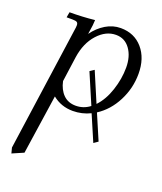

<svg xmlns="http://www.w3.org/2000/svg" viewBox="-139 -542 787 934"><g transform="rotate(20 254.0 -74.5)"><path d="M24.9 274.9 115.2 -363.8Q118.2 -380.9 118.2 -391.1Q118.2 -402.8 111.8 -407Q105.5 -411.1 87.9 -411.1H58.1L63 -439Q129.9 -439 192.9 -445.8L190.9 -418L184.1 -371.1Q210.9 -408.2 247.3 -430.2Q283.7 -452.1 324.2 -452.1Q395 -452.1 438 -402.3Q481 -352.5 481 -272Q481 -197.3 446.8 -130.6Q412.6 -64 355 -26.9L411.1 104L389.2 119.1L332 -14.2Q289.1 6.8 241.2 6.8Q181.2 6.8 136.2 -29.8L90.8 277.8L32.2 303.2ZM147.9 -113.8Q156.7 -71.8 181.6 -46.9Q206.5 -22 246.1 -22Q286.6 -22 318.8 -46.9L252 -203.1L273.9 -217.8L338.9 -64.9Q374.5 -102.1 394.3 -161.9Q414.1 -221.7 414.1 -279.8Q414.1 -337.9 387 -375.5Q359.9 -413.1 314 -413.1Q261.7 -413.1 219.5 -366.5Q177.2 -319.8 166 -244.1Z"/></g></svg>

Font: Dihjauti S
Style: Italic
Weight: 400
Italic angle: -9°
Designer: T. Christopher White
Version: Version 3.0.0